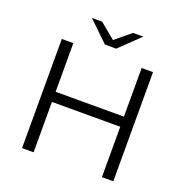

<svg xmlns="http://www.w3.org/2000/svg" viewBox="-152 -1019 1117 1157"><g transform="rotate(20 406.5 -440.5)"><path d="M626 0H699V-700H626V-388H188V-700H114V0H188V-323H626ZM442 -757 571 -881H505L406 -799L307 -881H241L370 -757Z"/></g></svg>

Font: Montserrat Z
Style: Regular
Weight: 400
Designer: Julieta Ulanovsky
Foundry: Julieta Ulanovsky
Version: Version 8.000